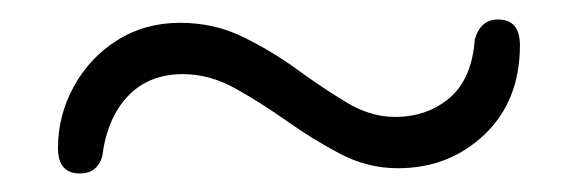

<svg xmlns="http://www.w3.org/2000/svg" viewBox="-20 -448 608 202"><path d="M398.5 -271Q367 -271 338.2 -286Q309.5 -301 282 -320.5Q254.5 -340 227.5 -355Q200.5 -370 172.5 -370Q136.5 -370 114.5 -346.8Q92.5 -323.5 87.5 -283Q82 -265.5 64 -265.5Q41 -265.5 41 -292Q41 -327 57.8 -357.2Q74.5 -387.5 103.5 -405.8Q132.5 -424 169.5 -424Q205.5 -424 236 -409Q266.5 -394 293.2 -374.5Q320 -355 345 -340Q370 -325 395.5 -325Q429.5 -325 453 -345Q476.5 -365 479.5 -406.5Q485.5 -427.5 504 -427.5Q527 -427.5 527 -400.5Q527 -342 489.8 -306.5Q452.5 -271 398.5 -271Z"/></svg>

Font: Fraunces 72pt S000 Black
Style: Regular
Weight: 900
Version: Version 1.000; ttfautohint (v1.8.3)